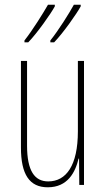

<svg xmlns="http://www.w3.org/2000/svg" viewBox="-20 -786 448 816"><path d="M323 -759V-766H294C275 -731 228 -656 194 -614V-606H210C248 -645 307 -729 323 -759ZM213 -759V-766H184C164 -731 120 -660 84 -614V-606H100C138 -645 197 -729 213 -759ZM337 -527H311V-228C311 -82 261 -15 185 -15C127 -15 95 -60 95 -167V-527H69V-159C69 -45 105 10 183 10C268 10 300 -54 314 -112H316L317 0H337Z"/></svg>

Font: Noto Sans Arabic UI XCn Th
Style: Regular
Weight: 100
Width: 2
Designer: Monotype Design Team, Nadine Chahine and Nizar Qandah
Foundry: Monotype Imaging Inc.
Version: Version 2.010